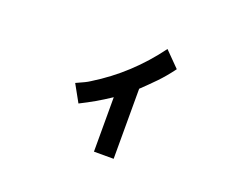

<svg xmlns="http://www.w3.org/2000/svg" viewBox="-101 -723 1201 971"><g transform="rotate(20 500.0 -237.5)"><path d="M729 -465Q693 -416 657.5 -379.5Q622 -343 584 -307V70H478V-223Q436 -195 399.5 -174Q363 -153 321 -132L270 -224Q299 -237 314.5 -244.5Q330 -252 342 -260Q433 -316 509.5 -387Q586 -458 650 -545Z"/></g></svg>

Font: NanumGothicCoding
Style: Bold
Weight: 700
Monospace: yes
Designer: Kwon Bruce; Nicolas Noh; Sung-woo Choi; Go-un Cha; Soo-hyun Park;
Foundry: NHN Corporation
Version: Version 2.000;PS 1;hotconv 1.0.49;makeotf.lib2.0.14853